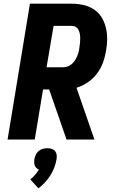

<svg xmlns="http://www.w3.org/2000/svg" viewBox="-20 -755 640 1039"><path d="M168 0H21L142 -735H368Q401 -735 431.5 -728Q462 -721 487.5 -704.5Q513 -688 529 -662.5Q545 -637 552.5 -607Q560 -577 560 -545Q560 -513 554 -481Q549 -449 537.5 -417Q526 -385 505 -357Q484 -329 455 -309.5Q426 -290 394 -280L491 0H340L246 -271H213ZM232 -391H322Q334 -391 346.5 -395.5Q359 -400 369 -409Q379 -418 386 -429Q393 -440 398 -452Q403 -464 406 -476Q409 -488 410 -500Q412 -512 413 -524Q414 -536 414 -548Q414 -560 412 -571.5Q410 -583 405 -593Q400 -603 390.5 -609Q381 -615 369 -615H270ZM188 264 144 216Q158 205 169.5 191.5Q181 178 191 163Q183 160 177 154Q171 148 168 140.5Q165 133 165 124.5Q165 116 166 107Q168 95 173.5 83Q179 71 189 62.5Q199 54 211.5 50.5Q224 47 236 47Q248 47 259.5 50.5Q271 54 278 62.5Q285 71 286.5 83Q288 95 286 107Q282 129 274 151Q266 173 253 193.5Q240 214 223.5 232Q207 250 188 264Z"/></svg>

Font: Iosevka Heavy Extended Oblique
Style: Regular
Weight: 900
Width: 7
Italic angle: -9°
Monospace: yes
Designer: Belleve Invis
Foundry: Belleve Invis
Version: Version 32.5.0; ttfautohint (v1.8.4)